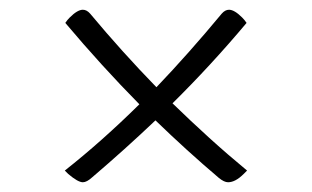

<svg xmlns="http://www.w3.org/2000/svg" viewBox="-20 -498 640 394"><path d="M113 -148Q189 -208 266 -284Q189 -362 114 -451Q118 -457 123 -462Q139 -478 150 -478Q158 -478 165 -470Q230 -392 301 -319Q367 -388 435 -470Q442 -478 450 -478Q461 -478 477 -462Q482 -457 486 -451Q413 -364 334 -286Q371 -250 409 -215.5Q447 -181 487 -148L480 -141Q463 -124 448 -124Q440 -124 429 -133Q363 -189 299 -251Q237 -192 169 -134Q158 -124 150 -124Q140 -124 120 -141Z"/></svg>

Font: Recursive Sn Csl St Lt
Style: Regular
Weight: 300
Version: Version 1.079;hotconv 1.0.112;makeotfexe 2.5.65598; ttfautoh